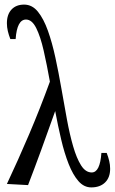

<svg xmlns="http://www.w3.org/2000/svg" viewBox="-20 -800 499 835"><path d="M444 -135Q451 -117 455 -100Q459 -83 459 -66Q459 -28 437 -6.5Q415 15 377 15Q345 15 321 -12.5Q297 -40 278.5 -87Q260 -134 246 -193.5Q232 -253 220 -317Q190 -232 159.5 -148.5Q129 -65 102 5L10 0Q59 -104 106.5 -215.5Q154 -327 197 -445Q184 -518 170 -579.5Q156 -641 137.5 -678Q119 -715 93 -715Q54 -715 48 -630H25Q18 -648 14 -665Q10 -682 10 -699Q10 -737 30 -758.5Q50 -780 85 -780Q120 -780 145 -749Q170 -718 188.5 -666Q207 -614 221 -549Q235 -484 247 -415Q259 -346 271 -281Q283 -216 298 -164Q313 -112 332.5 -81Q352 -50 379 -50Q415 -50 421 -135Z"/></svg>

Font: Bona Nova
Style: Regular
Weight: 400
Designer: Mateusz Machalski
Foundry: Capitalics
Version: Version 4.001; ttfautohint (v1.8.3)